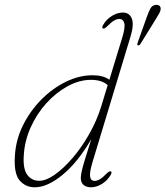

<svg xmlns="http://www.w3.org/2000/svg" viewBox="-20 -769 686 796"><path d="M521 -617 364 -98.5Q350.5 -54 353.5 -36.5Q356.5 -19 372 -19Q382 -19 393.8 -25.8Q405.5 -32.5 422 -49.5Q433.5 -61 439.5 -58.5Q445.5 -56 439 -44Q425 -20 402.2 -6.2Q379.5 7.5 356.5 7.5Q338.5 7.5 326.8 -2Q315 -11.5 315 -31Q315 -42.5 319 -60.2Q323 -78 332.5 -109.2Q342 -140.5 358.5 -192Q302 -95.5 239.2 -44Q176.5 7.5 124 7.5Q86.5 7.5 62 -20.2Q37.5 -48 41.5 -118.5Q44.5 -186 74 -246.8Q103.5 -307.5 150.2 -355Q197 -402.5 252.8 -429.8Q308.5 -457 363.5 -457Q408 -457 433.5 -438.5L486.5 -612Q500 -655.5 495.2 -673Q490.5 -690.5 474.5 -690.5Q465 -690.5 453 -683.8Q441 -677 424.5 -660Q413 -648.5 407 -651Q401 -653.5 407.5 -665.5Q421.5 -689.5 444.2 -703.2Q467 -717 490 -717Q516 -717 526.2 -692.5Q536.5 -668 521 -617ZM78.5 -123Q75 -68.5 93.2 -44Q111.5 -19.5 142.5 -19.5Q171 -19.5 207.5 -45.2Q244 -71 281.5 -114.8Q319 -158.5 350.2 -213.8Q381.5 -269 399.5 -327.5L426.5 -416Q402 -438 357.5 -438Q309 -438 260.8 -411.8Q212.5 -385.5 172.2 -341Q132 -296.5 106.8 -240Q81.5 -183.5 78.5 -123ZM588 -697Q596.5 -720.5 603.2 -733.2Q610 -746 624 -748.5Q633.5 -750 639.8 -746Q646 -742 646 -733.5Q646.5 -725.5 640.8 -714.8Q635 -704 627 -691.5L562 -586.5Q557.5 -579.5 552 -581Q547.5 -582 550.5 -591.5Z"/></svg>

Font: Fraunces 9pt S000 Thin
Style: Italic
Weight: 100
Italic angle: -16°
Version: Version 1.000; ttfautohint (v1.8.3)